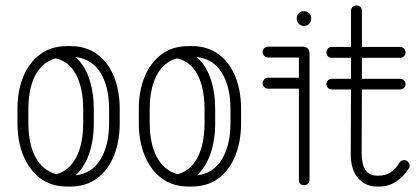

<svg xmlns="http://www.w3.org/2000/svg" viewBox="-20 -679 1539 704"><path d="M44 -279Q44 -346 65.5 -398Q87 -450 127.5 -480Q168 -510 226 -510H238Q296 -510 336.5 -480Q377 -450 398 -398Q419 -346 419 -279V-228Q419 -161 398 -108.5Q377 -56 336.5 -25.5Q296 5 238 5H226Q168 5 127.5 -25.5Q87 -56 65.5 -108.5Q44 -161 44 -228ZM324 -228Q324 -166 307 -116Q290 -66 257 -36Q317 -43 348.5 -94.5Q380 -146 380 -228V-279Q380 -361 348.5 -412Q317 -463 256 -470Q290 -441 307 -390.5Q324 -340 324 -279ZM84 -279V-228Q84 -153 109.5 -104Q135 -55 186 -40Q234 -53 259.5 -102Q285 -151 285 -228V-279Q285 -355 259.5 -404.5Q234 -454 184 -465Q134 -451 109 -402Q84 -353 84 -279Z M489 -279Q489 -346 510.5 -398Q532 -450 572.5 -480Q613 -510 671 -510H683Q741 -510 781.5 -480Q822 -450 843 -398Q864 -346 864 -279V-228Q864 -161 843 -108.5Q822 -56 781.5 -25.5Q741 5 683 5H671Q613 5 572.5 -25.5Q532 -56 510.5 -108.5Q489 -161 489 -228ZM769 -228Q769 -166 752 -116Q735 -66 702 -36Q762 -43 793.5 -94.5Q825 -146 825 -228V-279Q825 -361 793.5 -412Q762 -463 701 -470Q735 -441 752 -390.5Q769 -340 769 -279ZM529 -279V-228Q529 -153 554.5 -104Q580 -55 631 -40Q679 -53 704.5 -102Q730 -151 730 -228V-279Q730 -355 704.5 -404.5Q679 -454 629 -465Q579 -451 554 -402Q529 -353 529 -279Z M963 -354Q955 -354 949 -359.5Q943 -365 943 -374Q943 -382 949 -388Q955 -394 963 -394H1076V-468H963Q955 -468 949 -474Q943 -480 943 -488Q943 -497 949 -502.5Q955 -508 963 -508H1088Q1115 -508 1115 -481V-20Q1115 -11 1109 -5.5Q1103 0 1095 0Q1076 0 1076 -20V-354ZM1068 -612Q1068 -623 1075.5 -630.5Q1083 -638 1095 -638Q1106 -638 1113.5 -630.5Q1121 -623 1121 -612V-610Q1121 -599 1113.5 -591.5Q1106 -584 1095 -584Q1083 -584 1075.5 -591.5Q1068 -599 1068 -610Z M1445 -83Q1451 -92 1462 -92Q1470 -92 1476 -86Q1482 -80 1482 -72Q1482 -65 1479 -62Q1461 -32 1433 -13.5Q1405 5 1370 5H1362Q1320 5 1293 -26Q1266 -57 1266 -114L1267 -351H1197Q1188 -351 1182.5 -356.5Q1177 -362 1177 -370Q1177 -379 1182.5 -384.5Q1188 -390 1197 -390H1267V-467H1197Q1188 -467 1182.5 -472.5Q1177 -478 1177 -487Q1177 -495 1182.5 -501Q1188 -507 1197 -507H1267V-639Q1267 -648 1273 -653.5Q1279 -659 1287 -659Q1296 -659 1301.5 -653.5Q1307 -648 1307 -639V-507H1447Q1455 -507 1461 -501Q1467 -495 1467 -487Q1467 -478 1461 -472.5Q1455 -467 1447 -467H1307V-390H1447Q1455 -390 1461 -384.5Q1467 -379 1467 -370Q1467 -362 1461 -356.5Q1455 -351 1447 -351H1307L1306 -118Q1306 -35 1362 -35H1370Q1417 -35 1445 -83Z"/></svg>

Font: Libertine Sup Light
Style: Regular
Weight: 300
Designer: Bastien Sozeau
Foundry: NBR — Bastien Sozeau
Version: Version 2.003; ttfautohint (v1.8.4.7-5d5b);gftools[0.9.33]